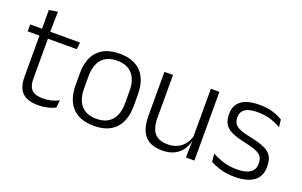

<svg xmlns="http://www.w3.org/2000/svg" viewBox="-78 -945 2010 1280"><g transform="rotate(20 927.0 -304.5)"><path d="M242.5 9.5Q189 9.5 155.8 -6.5Q122.5 -22.5 107.2 -55.5Q92 -88.5 92 -137.5V-455.5H152V-144.5Q152 -93 175.8 -68.2Q199.5 -43.5 256 -43.5Q286 -43.5 314.2 -50.5Q342.5 -57.5 367.5 -70.5L362 -17.5Q338.5 -5 307 2.2Q275.5 9.5 242.5 9.5ZM356.5 -429.5H8.5V-478.5H362ZM150.5 -471.5H92.5L92 -611.5L153.5 -621Z M637 12Q536 12 483.5 -43.8Q431 -99.5 431 -204.5V-284Q431 -388.5 483.5 -444Q536 -499.5 637 -499.5Q738 -499.5 790.5 -444Q843 -388.5 843 -284V-204.5Q843 -99.5 790.5 -43.8Q738 12 637 12ZM637 -38Q708 -38 745.2 -80Q782.5 -122 782.5 -201V-287.5Q782.5 -366 745.2 -408Q708 -450 637 -450Q566 -450 529 -408Q492 -366 492 -287.5V-201Q492 -122 529 -80Q566 -38 637 -38Z M957.5 -487.5H1018.5V-181.5Q1018.5 -138.5 1030.2 -106.8Q1042 -75 1069 -57.8Q1096 -40.5 1141.5 -40.5Q1184 -40.5 1214.8 -56.8Q1245.5 -73 1264.8 -101.2Q1284 -129.5 1290.5 -164.5L1303 -120H1289.5Q1283 -84.5 1262.2 -54.8Q1241.5 -25 1206.2 -7.2Q1171 10.5 1120.5 10.5Q1062 10.5 1026.2 -11.5Q990.5 -33.5 974 -75Q957.5 -116.5 957.5 -175.5ZM1287 -487.5H1347.5V0H1287L1290 -120.5L1287 -123.5Z M1635 10.5Q1576 10.5 1533 -3Q1490 -16.5 1461.5 -32L1455.5 -89.5Q1491.5 -69.5 1534.5 -55.5Q1577.5 -41.5 1632.5 -41.5Q1693 -41.5 1725 -62.2Q1757 -83 1757 -124V-131Q1757 -157.5 1745.5 -174.8Q1734 -192 1704.5 -204.8Q1675 -217.5 1621 -228.5Q1559.5 -241.5 1524 -258.8Q1488.5 -276 1473.5 -302.5Q1458.5 -329 1458.5 -368V-373Q1458.5 -433.5 1501.2 -465.8Q1544 -498 1629.5 -498Q1686.5 -498 1728 -484.5Q1769.5 -471 1795.5 -454L1801.5 -401.5Q1769.5 -421 1728.5 -434.2Q1687.5 -447.5 1634.5 -447.5Q1594 -447.5 1568.2 -438.5Q1542.5 -429.5 1530.2 -412.5Q1518 -395.5 1518 -372.5V-368Q1518 -342 1529.5 -324.8Q1541 -307.5 1570 -295.5Q1599 -283.5 1650 -273.5Q1713 -260.5 1749.5 -243.5Q1786 -226.5 1801.5 -200Q1817 -173.5 1817 -132.5V-123.5Q1817 -57.5 1770.5 -23.5Q1724 10.5 1635 10.5Z"/></g></svg>

Font: Anek Kannada Light
Style: Regular
Weight: 300
Designer: Vaishnavi Murthy, Maithili Shingre (Kannada) & Yesha Goshar (Latin)
Foundry: Ek Type
Version: Version 1.003